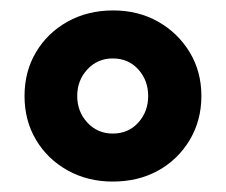

<svg xmlns="http://www.w3.org/2000/svg" viewBox="-20 -736 433 368"><path d="M196 -388Q148 -388 109.5 -409.5Q71 -431 49 -468Q27 -505 27 -552Q27 -599 49 -636Q71 -673 109.5 -694.5Q148 -716 197 -716Q245 -716 283 -694.5Q321 -673 343.5 -636Q366 -599 366 -552Q366 -505 343.5 -467.5Q321 -430 283 -409Q245 -388 196 -388ZM196 -480Q226 -480 245 -501Q264 -522 264 -552Q264 -582 245 -603Q226 -624 196 -624Q167 -624 147.5 -603Q128 -582 128 -552Q128 -522 147.5 -501Q167 -480 196 -480Z"/></svg>

Font: Nunito Sans 10pt Black
Style: Regular
Weight: 900
Designer: Vernon Adams
Foundry: Vernon Adams
Version: Version 3.101;gftools[0.9.27]